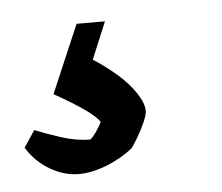

<svg xmlns="http://www.w3.org/2000/svg" viewBox="-32 -58 358 310"><g transform="rotate(-5 147.5 97.0)"><path d="M85 218Q61 218 38 204.5Q15 191 1 168L19 141Q36 148 60.5 156Q85 164 108 164Q112 161 118 152.5Q124 144 127 137Q116 120 55 86L102 -24H148L123 36Q142 48 160 63.5Q178 79 189.5 96Q201 113 201 126Q201 132 195.5 144.5Q190 157 183 168.5Q176 180 173 184Q154 199 130 208.5Q106 218 85 218Z"/></g></svg>

Font: Albura ExtraBold
Style: Italic
Weight: 758
Italic angle: -7°
Designer: Mercedes Jáuregui
Foundry: Omnibus-Type Team
Version: Version 1.000; ttfautohint (v1.8.3)